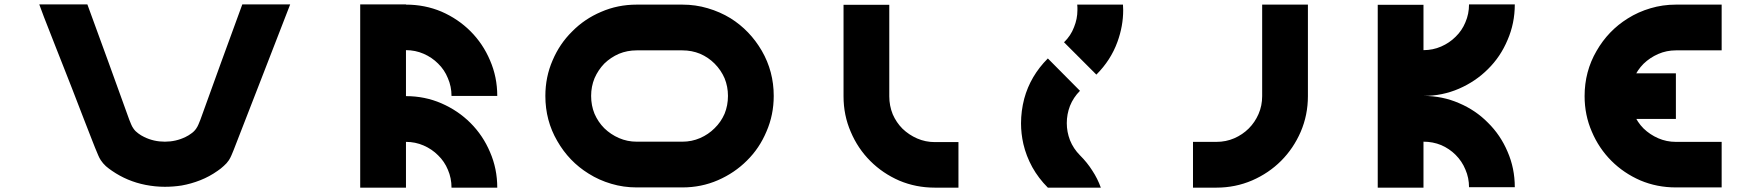

<svg xmlns="http://www.w3.org/2000/svg" viewBox="-20 -861 8080 881"><path d="M1091.8 -840.8Q1146.5 -840.8 1202.1 -840.8Q1256.8 -840.8 1311.5 -840.8Q1247.1 -673.8 1181.6 -505.9Q1116.2 -338.9 1051.8 -171.9Q1046.9 -160.2 1042 -148.4Q1037.1 -136.7 1030.3 -126Q1020.5 -111.3 1006.8 -99.6Q993.2 -86.9 978.5 -77.1Q941.4 -50.8 899.4 -34.2Q857.4 -17.6 813.5 -9.8Q775.4 -3.9 736.3 -3.9Q692.4 -3.9 647.5 -12.7Q563.5 -29.3 494.1 -77.1Q479.5 -86.9 465.8 -98.6Q452.1 -111.3 442.4 -126Q435.5 -136.7 430.7 -148.4Q425.8 -160.2 420.9 -171.9Q420.9 -171.9 416 -183.6Q412.1 -195.3 403.3 -215.8Q388.7 -254.9 363.3 -318.4Q338.9 -382.8 310.5 -455.1Q291 -502.9 272.5 -551.8Q253.9 -599.6 236.3 -643.6Q204.1 -726.6 181.6 -783.2Q160.2 -839.8 160.2 -840.8Q162.1 -840.8 188.5 -840.8Q213.9 -840.8 248 -840.8Q289.1 -840.8 329.1 -840.8Q370.1 -840.8 380.9 -840.8Q429.7 -708 477.5 -576.2Q525.4 -444.3 573.2 -311.5Q577.1 -300.8 582 -290Q585.9 -280.3 592.8 -270.5Q601.6 -257.8 614.3 -249Q627 -239.3 641.6 -232.4Q685.5 -210.9 736.3 -210.9Q787.1 -210.9 831.1 -232.4Q845.7 -239.3 858.4 -249Q871.1 -257.8 879.9 -270.5Q886.7 -280.3 890.6 -290Q895.5 -300.8 899.4 -311.5Q947.3 -444.3 995.1 -576.2Q1043 -708 1091.8 -840.8Z M1632.8 -840.8Q1702.1 -840.8 1842.8 -840.8Q1842.8 -560.5 1842.8 0Q1772.5 0 1632.8 0Q1632.8 -280.3 1632.8 -840.8ZM2051.8 0Q2051.8 -43.9 2035.2 -82Q2019.5 -120.1 1990.2 -148.4Q1961.9 -176.8 1923.8 -193.4Q1885.7 -210 1842.8 -210Q1842.8 -279.3 1842.8 -419.9Q1929.7 -419.9 2005.9 -386.7Q2082 -353.5 2138.7 -296.9Q2196.3 -239.3 2228.5 -163.1Q2261.7 -86.9 2261.7 0Q2209 0 2157.2 0Q2104.5 0 2051.8 0ZM2051.8 -420.9Q2051.8 -463.9 2035.2 -502Q2019.5 -541 1990.2 -569.3Q1961.9 -597.7 1923.8 -614.3Q1885.7 -630.9 1842.8 -630.9Q1842.8 -700.2 1842.8 -839.8Q1929.7 -839.8 2005.9 -807.6Q2082 -774.4 2138.7 -717.8Q2196.3 -660.2 2228.5 -584Q2261.7 -507.8 2261.7 -420.9Q2209 -420.9 2157.2 -420.9Q2104.5 -420.9 2051.8 -420.9Z M3111.3 -210.9Q3154.3 -210.9 3192.4 -227.5Q3230.5 -244.1 3258.8 -272.5Q3288.1 -300.8 3304.7 -338.9Q3320.3 -377 3320.3 -420.9Q3390.6 -420.9 3530.3 -420.9Q3530.3 -334 3497.1 -257.8Q3464.8 -180.7 3407.2 -124Q3350.6 -67.4 3274.4 -34.2Q3198.2 -1 3111.3 -1Q3111.3 -53.7 3111.3 -106.4Q3111.3 -158.2 3111.3 -210.9ZM3320.3 -420.9Q3320.3 -463.9 3304.7 -502Q3288.1 -540 3258.8 -569.3Q3230.5 -597.7 3192.4 -614.3Q3154.3 -629.9 3111.3 -629.9Q3111.3 -700.2 3111.3 -839.8Q3171.9 -839.8 3227.5 -823.2Q3284.2 -806.6 3332 -777.3Q3420.9 -721.7 3475.6 -627.9Q3530.3 -533.2 3530.3 -420.9Q3477.5 -420.9 3425.8 -420.9Q3373 -420.9 3320.3 -420.9ZM3111.3 -1Q3041 -1 2901.4 -1Q2901.4 -71.3 2901.4 -210.9Q2971.7 -210.9 3111.3 -210.9Q3111.3 -140.6 3111.3 -1ZM2901.4 -629.9Q2858.4 -629.9 2820.3 -614.3Q2782.2 -597.7 2752.9 -569.3Q2724.6 -540 2708 -502Q2692.4 -463.9 2692.4 -420.9Q2622.1 -420.9 2482.4 -420.9Q2482.4 -507.8 2515.6 -584Q2547.9 -660.2 2605.5 -716.8Q2662.1 -774.4 2738.3 -806.6Q2814.5 -839.8 2901.4 -839.8Q2901.4 -788.1 2901.4 -735.4Q2901.4 -682.6 2901.4 -629.9ZM2692.4 -420.9Q2692.4 -377 2708 -338.9Q2724.6 -300.8 2752.9 -272.5Q2782.2 -244.1 2820.3 -227.5Q2858.4 -210.9 2901.4 -210.9Q2901.4 -140.6 2901.4 -1Q2840.8 -1 2785.2 -17.6Q2728.5 -34.2 2680.7 -64.5Q2590.8 -120.1 2537.1 -213.9Q2482.4 -307.6 2482.4 -420.9Q2535.2 -420.9 2586.9 -420.9Q2639.6 -420.9 2692.4 -420.9ZM2901.4 -839.8Q2970.7 -839.8 3111.3 -839.8Q3111.3 -770.5 3111.3 -629.9Q3041 -629.9 2901.4 -629.9Q2901.4 -700.2 2901.4 -839.8Z M4060.5 -418.9Q4060.5 -376 4076.2 -336.9Q4092.8 -298.8 4121.1 -270.5Q4150.4 -242.2 4188.5 -225.6Q4226.6 -209 4269.5 -209Q4269.5 -139.6 4269.5 0Q4182.6 0 4106.4 -32.2Q4030.3 -65.4 3973.6 -122.1Q3916 -179.7 3883.8 -255.9Q3850.6 -332 3850.6 -418.9Q3903.3 -418.9 3955.1 -418.9Q4007.8 -418.9 4060.5 -418.9ZM4377.9 -209Q4377.9 -139.6 4377.9 0Q4341.8 0 4269.5 0Q4269.5 -69.3 4269.5 -209Q4305.7 -209 4377.9 -209ZM3850.6 -838.9Q3919.9 -838.9 4060.5 -838.9Q4060.5 -699.2 4060.5 -418.9Q3990.2 -418.9 3850.6 -418.9Q3850.6 -558.6 3850.6 -838.9Z M4788.1 0Q4745.1 -43 4716.8 -93.8Q4688.5 -145.5 4675.8 -200.2Q4665 -248 4665 -294.9Q4665 -351.6 4679.7 -408.2Q4708 -512.7 4788.1 -592.8Q4836.9 -543.9 4935.5 -444.3Q4905.3 -414.1 4889.6 -375Q4875 -336.9 4875 -295.9Q4875 -255.9 4889.6 -217.8Q4905.3 -178.7 4935.5 -148.4Q4898.4 -111.3 4862.3 -74.2Q4825.2 -37.1 4788.1 0ZM5132.8 -839.8Q5133.8 -827.1 5133.8 -814.5Q5133.8 -741.2 5107.4 -668.9Q5077.1 -585 5010.7 -518.6Q4960.9 -568.4 4862.3 -667Q4893.6 -697.3 4908.2 -736.3Q4923.8 -774.4 4923.8 -814.5Q4923.8 -821.3 4923.8 -827.1Q4922.9 -833 4922.9 -839.8Q4974.6 -839.8 5027.3 -839.8Q5080.1 -839.8 5132.8 -839.8ZM5031.2 0Q4950.2 0 4788.1 0Q4836.9 -49.8 4935.5 -148.4Q4968.8 -115.2 4992.2 -78.1Q5016.6 -41 5031.2 0Z M5981.4 -419.9Q5981.4 -333 5948.2 -255.9Q5915 -179.7 5858.4 -123Q5801.8 -66.4 5725.6 -33.2Q5648.4 0 5561.5 0Q5561.5 -70.3 5561.5 -210Q5605.5 -210 5643.6 -226.6Q5681.6 -243.2 5710 -271.5Q5738.3 -299.8 5754.9 -337.9Q5771.5 -376 5771.5 -419.9Q5824.2 -419.9 5876 -419.9Q5928.7 -419.9 5981.4 -419.9ZM5561.5 -210Q5561.5 -139.6 5561.5 0Q5525.4 0 5454.1 0Q5454.1 -70.3 5454.1 -210Q5490.2 -210 5561.5 -210ZM5981.4 -419.9Q5911.1 -419.9 5771.5 -419.9Q5771.5 -559.6 5771.5 -839.8Q5841.8 -839.8 5981.4 -839.8Q5981.4 -699.2 5981.4 -419.9Z M6301.8 -838.9Q6371.1 -838.9 6511.7 -838.9Q6511.7 -559.6 6511.7 0Q6441.4 0 6301.8 0Q6301.8 -280.3 6301.8 -838.9ZM6720.7 -2Q6720.7 -44.9 6704.1 -83Q6688.5 -121.1 6659.2 -150.4Q6630.9 -178.7 6592.8 -195.3Q6554.7 -210.9 6511.7 -210.9Q6511.7 -281.2 6511.7 -420.9Q6598.6 -420.9 6674.8 -387.7Q6751 -355.5 6807.6 -297.9Q6865.2 -241.2 6897.5 -165Q6930.7 -88.9 6930.7 -2Q6877.9 -2 6826.2 -2Q6773.4 -2 6720.7 -2ZM6511.7 -630.9Q6554.7 -630.9 6592.8 -647.5Q6630.9 -664.1 6659.2 -692.4Q6688.5 -720.7 6704.1 -758.8Q6720.7 -796.9 6720.7 -840.8Q6791 -840.8 6930.7 -840.8Q6930.7 -753.9 6897.5 -677.7Q6865.2 -600.6 6807.6 -543.9Q6751 -487.3 6674.8 -454.1Q6598.6 -420.9 6511.7 -420.9Q6511.7 -473.6 6511.7 -526.4Q6511.7 -578.1 6511.7 -630.9Z M7669.9 -524.4Q7669.9 -455.1 7669.9 -315.4Q7557.6 -315.4 7333 -315.4Q7333 -384.8 7333 -524.4Q7445.3 -524.4 7669.9 -524.4ZM7879.9 -1Q7809.6 -1 7669.9 -1Q7669.9 -70.3 7669.9 -210Q7740.2 -210 7879.9 -210Q7879.9 -140.6 7879.9 -1ZM7879.9 -629.9Q7809.6 -629.9 7669.9 -629.9Q7669.9 -700.2 7669.9 -839.8Q7740.2 -839.8 7879.9 -839.8Q7879.9 -769.5 7879.9 -629.9ZM7460.9 -419.9Q7460.9 -377 7476.6 -338.9Q7493.2 -299.8 7521.5 -271.5Q7550.8 -243.2 7588.9 -226.6Q7627 -210 7669.9 -210Q7669.9 -140.6 7669.9 -1Q7583 -1 7506.8 -33.2Q7430.7 -66.4 7374 -123Q7316.4 -180.7 7284.2 -256.8Q7251 -333 7251 -419.9Q7303.7 -419.9 7355.5 -419.9Q7408.2 -419.9 7460.9 -419.9ZM7669.9 -629.9Q7627 -629.9 7588.9 -613.3Q7550.8 -596.7 7521.5 -568.4Q7493.2 -540 7476.6 -502Q7460.9 -463.9 7460.9 -419.9Q7390.6 -419.9 7251 -419.9Q7251 -533.2 7305.7 -627Q7359.4 -720.7 7449.2 -776.4Q7497.1 -806.6 7553.7 -823.2Q7609.4 -839.8 7669.9 -839.8Q7669.9 -787.1 7669.9 -734.4Q7669.9 -681.6 7669.9 -629.9Z"/></svg>

Font: CornerV20
Style: Regular
Weight: 400
Designer: Olivier Tavernier
Version: Version 20